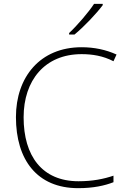

<svg xmlns="http://www.w3.org/2000/svg" viewBox="-20 -970 658 1000"><path d="M515 -943V-950H470C442 -907 382 -837 340 -798V-790H368C420 -833 482 -899 515 -943ZM405 -688C461 -688 517 -679 571 -651L587 -686C532 -711 471 -724 405 -724C189 -724 63 -569 63 -360C63 -138 173 10 387 10C466 10 525 -3 571 -21V-55C521 -38 463 -26 389 -26C199 -26 103 -158 103 -359C103 -551 213 -688 405 -688Z"/></svg>

Font: Noto Sans Gurmukhi ExtraLight
Style: Regular
Weight: 200
Designer: Jelle Bosma - Monotype Design Team
Foundry: Monotype Imaging Inc.
Version: Version 2.004